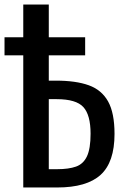

<svg xmlns="http://www.w3.org/2000/svg" viewBox="-30 -830 554 850"><path d="M73 0V-585H-10V-665H73V-810H186V-665H347V-585H186V-473H218Q306 -473 363 -452.5Q420 -432 448.5 -381Q477 -330 477 -237Q477 -112 415.5 -56Q354 0 223 0ZM186 -81H223Q274 -81 306.5 -92.5Q339 -104 355 -138Q371 -172 371 -238Q371 -321 339 -356Q307 -391 221 -391H186Z"/></svg>

Font: Oswald
Style: Regular
Weight: 400
Designer: Vernon Adams
Foundry: Vernon Adams
Version: Version 4.103; ttfautohint (v1.8.3)